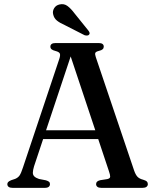

<svg xmlns="http://www.w3.org/2000/svg" viewBox="-20 -908 754 928"><path d="M173.5 -278.5H472L475 -236H168.5ZM221.5 -18Q221.5 -10 215.5 -5Q209.5 0 196 0H41Q28 0 21.8 -4.8Q15.5 -9.5 15.5 -18Q15.5 -24 19.5 -28.2Q23.5 -32.5 34 -37L53.5 -43.5Q67.5 -49.5 74.8 -60.2Q82 -71 91 -98.5L266.5 -623Q272.5 -641 269.2 -649Q266 -657 248.5 -661.5Q234.5 -665 229 -670Q223.5 -675 223.5 -682.5Q223.5 -691 229.8 -695.5Q236 -700 249 -700H456.5Q469.5 -700 475.5 -695.5Q481.5 -691 481.5 -682.5Q481.5 -675 476.2 -670Q471 -665 458 -662Q443.5 -658.5 440.8 -652.5Q438 -646.5 443 -632L628 -84.5Q635 -64 644.2 -54Q653.5 -44 671.5 -39.5Q685 -35.5 689.8 -30.8Q694.5 -26 694.5 -18Q694.5 -10 688 -5Q681.5 0 668.5 0H470Q457 0 450.8 -5Q444.5 -10 444.5 -18Q444.5 -25.5 449.2 -30Q454 -34.5 464 -37L499 -42.5Q512 -45.5 512.5 -53.8Q513 -62 506.5 -80.5L315.5 -653.5L330 -660.5L144.5 -104Q139 -85.5 138.8 -74Q138.5 -62.5 146 -55.2Q153.5 -48 168.5 -43L202 -36.5Q212 -33.5 216.8 -29.5Q221.5 -25.5 221.5 -18ZM340.5 -843 407 -760.5Q411 -755.5 412.8 -750.2Q414.5 -745 410.5 -740.5Q407 -736.5 400.8 -736.2Q394.5 -736 388.5 -738L292.5 -787Q269.5 -797 255.2 -808.5Q241 -820 237 -838.5Q233 -853.5 241.5 -868Q250 -882.5 268 -886.5Q289.5 -891.5 306.2 -879Q323 -866.5 340.5 -843Z"/></svg>

Font: Fraunces 11pt
Style: Regular
Weight: 400
Version: Version 1.000;[b76b70a41]